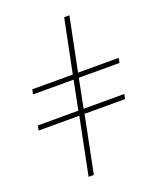

<svg xmlns="http://www.w3.org/2000/svg" viewBox="-168 -842 932 1135"><g transform="rotate(-20 298.5 -274.0)"><path d="M189 194 261 -164H5L11 -194H266L302 -376H47L53 -406H308L376 -742H409L341 -406H597L591 -376H335L299 -194H555L549 -164H294L222 194Z"/></g></svg>

Font: Montserrat Thin ExtraLight
Style: Italic
Weight: 250
Italic angle: -11.3°
Version: Version 9.000